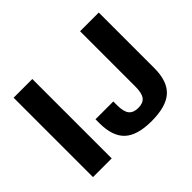

<svg xmlns="http://www.w3.org/2000/svg" viewBox="-148 -943 1197 1197"><g transform="rotate(-45 450.5 -344.0)"><path d="M80 -700H245V0H80ZM346 -210V-244H503V-210Q503 -154 522.5 -129.5Q542 -105 585 -105Q628 -105 647 -129.5Q666 -154 666 -210V-700H831V-210Q831 -94 772.5 -41Q714 12 585 12Q460 12 403 -41Q346 -94 346 -210Z"/></g></svg>

Font: Fivo Sans
Style: Regular
Weight: 700
Designer: Alexander Slobzheninov
Foundry: Alexander Slobzheninov
Version: 1.0